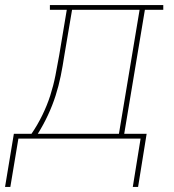

<svg xmlns="http://www.w3.org/2000/svg" viewBox="-72 -550 692 762"><path d="M455 192 486 0H1L-31 192H-52L-17 -19H53Q77 -54 96 -93Q115 -132 127.5 -171Q140 -210 148 -250.5Q156 -291 163 -331L193 -511H126V-530H576V-511H503L421 -19H510L476 192ZM400 -19 482 -511H214L183 -328Q177 -288 169 -248.5Q161 -209 148.5 -170Q136 -131 118 -92.5Q100 -54 78 -19Z"/></svg>

Font: Iosevka Curly Slab ThExObl
Style: Regular
Weight: 100
Width: 7
Italic angle: -9°
Monospace: yes
Designer: Belleve Invis
Foundry: Belleve Invis
Version: Version 11.1.0; ttfautohint (v1.8.3)